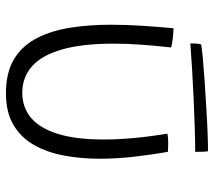

<svg xmlns="http://www.w3.org/2000/svg" viewBox="-56 -624 702 629"><g transform="rotate(90 294.5 -309.0)"><path d="M417.5 -507Q421.5 -508 429.8 -508.8Q438 -509.5 447 -509.5Q454.5 -509.5 463.5 -509.2Q472.5 -509 477 -508.5Q486.5 -454 493 -397.2Q499.5 -340.5 499.5 -285.5Q499.5 -223 489 -167.5Q478.5 -112 454 -69.2Q429.5 -26.5 388.2 -2.2Q347 22 285 22Q216 22 172 -5.2Q128 -32.5 103.8 -80.5Q79.5 -128.5 70 -190.2Q60.5 -252 60.5 -321Q60.5 -372.5 64 -425Q67.5 -477.5 72 -527Q77.5 -527 86.2 -526.2Q95 -525.5 102 -525Q111 -524 119.8 -522.5Q128.5 -521 135 -519Q129 -467 125.8 -420Q122.5 -373 122.5 -331Q122.5 -228 141.5 -161.8Q160.5 -95.5 196.5 -63.5Q232.5 -31.5 283.5 -31.5Q331.5 -31.5 365.8 -60.5Q400 -89.5 418.2 -148.2Q436.5 -207 436.5 -298Q436.5 -343.5 431.8 -396Q427 -448.5 417.5 -507ZM477 -598Q442 -598 396.8 -596.5Q351.5 -595 302.2 -592.8Q253 -590.5 206 -587.8Q159 -585 122 -582Q121.5 -590.5 122.2 -600.8Q123 -611 125 -617.5Q138 -620 170 -623Q202 -626 243.8 -628.8Q285.5 -631.5 329.5 -634.2Q373.5 -637 412.2 -638.5Q451 -640 475 -640Q476 -636 476.5 -623.5Q477 -611 477 -598Z"/></g></svg>

Font: Grandstander Thin ExtraLight
Style: Regular
Weight: 250
Version: Version 1.200